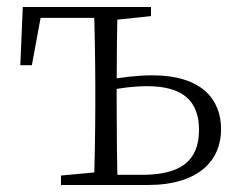

<svg xmlns="http://www.w3.org/2000/svg" viewBox="-20 -528 672 548"><path d="M283 0H402C548 0 611 -71 611 -159C611 -245 555 -313 415 -313C371 -313 327 -307 285 -300V-269C324 -277 361 -282 400 -282C502 -282 548 -240 548 -157C548 -69 496 -29 385 -29H283ZM248 0H316C314 -48 313 -158 313 -226V-283C313 -349 314 -460 316 -508H248C250 -460 252 -349 252 -283V-226C252 -158 250 -48 248 0ZM38 -342H71L101 -505L70 -477H283V-508H45ZM154 0H283V-38H273L154 -27ZM283 -470H297L411 -482V-508H283Z"/></svg>

Font: Source Han Serif TW VF
Style: Regular
Weight: 250
Designer: Ryoko NISHIZUKA 西塚涼子 (kana & ideographs); Frank Grießhammer (Latin, Greek & Cyrillic); Wenlong ZHANG 张文龙 (bopomofo); San
Foundry: Adobe
Version: Version 2.002;hotconv 1.1.0;makeotfexe 2.6.0